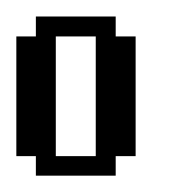

<svg xmlns="http://www.w3.org/2000/svg" viewBox="-20 -215 210 235"><path d="M97.2 -23.9V-170.4H48.3V-23.9ZM23.9 0V-23.9H0V-170.4H23.9V-194.8H121.6V-170.4H146V-23.9H121.6V0Z"/></svg>

Font: FS Mondwest Regular
Style: Regular
Weight: 400
Designer: NZWStudios2024
Foundry: https://fontstruct.com
Version: Version 1.0